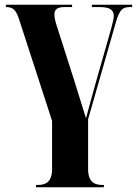

<svg xmlns="http://www.w3.org/2000/svg" viewBox="-20 -556 581 815"><path d="M133 239H421V229H414C385 229 354 220 354 162V-50L470 -455C487 -516 500 -526 532 -526H541V-536H370V-526H403C448 -526 463 -513 463 -488C463 -476 458 -459 452 -435L387 -207C376 -166 356 -96 345 -54C325 -117 310 -167 293 -221L221 -446C215 -464 211 -481 211 -494C211 -516 223 -526 254 -526H286V-536H5V-526C35 -526 47 -515 60 -477L201 -43V162C201 220 170 229 141 229H133Z"/></svg>

Font: Noto Serif Display Condensed ExtraBold
Style: Regular
Weight: 800
Width: 3
Designer: Monotype Design Team
Foundry: Monotype Imaging Inc.
Version: Version 2.009